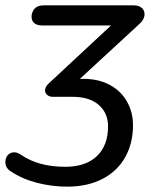

<svg xmlns="http://www.w3.org/2000/svg" viewBox="-63 -507 584 716"><path d="M-23 132Q-43 119 -43 97Q-43 82 -34 71.5Q-25 61 -10 61Q2 61 15 70Q80 115 180 115Q257 115 298.5 75Q340 35 340 -36Q340 -85 305.5 -115.5Q271 -146 207 -146H134Q121 -146 113 -153Q105 -160 105 -170Q105 -184 120 -197L351 -412H95Q74 -412 63.5 -422Q53 -432 55 -450Q61 -487 100 -487H436Q454 -487 465 -478Q476 -469 476 -454Q476 -434 454 -415L235 -213H247Q305 -213 347 -190Q389 -167 411 -127.5Q433 -88 433 -40Q433 27 404 79Q375 131 319.5 160Q264 189 187 189Q131 189 76 175Q21 161 -23 132Z"/></svg>

Font: SN Pro
Style: Italic
Weight: 400
Italic angle: -9°
Designer: Tobias Whetton
Foundry: Supernotes
Version: Version 1.003